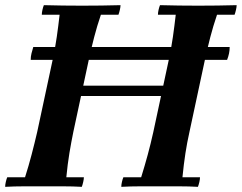

<svg xmlns="http://www.w3.org/2000/svg" viewBox="-25 -722 937 744"><path d="M855 -490H94Q94 -503 97 -515Q100 -527 104 -540H865Q865 -527 862.5 -515Q860 -503 855 -490ZM445 2Q445 -6 447.5 -17Q450 -28 453 -35H522Q536 -80 547.5 -122.5Q559 -165 569 -210L629 -490Q639 -537 645 -579Q651 -621 656 -665H587Q587 -673 589.5 -684Q592 -695 595 -702Q629 -701 669 -700.5Q709 -700 743 -700Q778 -700 817.5 -700.5Q857 -701 892 -702Q892 -695 889.5 -684Q887 -673 884 -665H816Q801 -621 790 -578.5Q779 -536 769 -490L709 -210Q700 -170 693.5 -128Q687 -86 682 -35H750Q750 -27 747.5 -16.5Q745 -6 742 2Q708 0 668 0Q628 0 594 0Q560 0 520 0Q480 0 445 2ZM-5 2Q-5 -6 -2.5 -17Q0 -28 3 -35H72Q86 -79 97.5 -123Q109 -167 119 -210L179 -490Q189 -537 195 -579Q201 -621 206 -665H137Q137 -673 139.5 -684Q142 -695 145 -702Q179 -701 219 -700.5Q259 -700 293 -700Q328 -700 367.5 -700.5Q407 -701 442 -702Q442 -695 439.5 -684Q437 -673 434 -665H366Q351 -621 340 -578.5Q329 -536 319 -490L259 -210Q251 -171 244 -129Q237 -87 232 -35H300Q300 -28 297.5 -17Q295 -6 292 2Q258 0 218.5 0Q179 0 144 0Q110 0 70 0Q30 0 -5 2ZM207 -350 215 -390H659L651 -350Z"/></svg>

Font: Poltawski Nowy SemiBold
Style: Italic
Weight: 600
Italic angle: -12°
Version: Version 1.001;gftools[0.9.25]